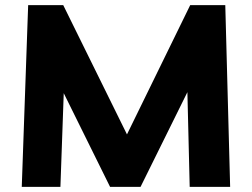

<svg xmlns="http://www.w3.org/2000/svg" viewBox="-20 -730 986 750"><path d="M65 0 90 -710H227L476 -205L723 -710H860L879 0H721L712 -370L529 0H410L229 -366L216 0Z"/></svg>

Font: Livvic
Style: Bold
Weight: 700
Designer: Jacques Le Bailly, Baron von Fonthausen
Version: Version 1.001; ttfautohint (v1.8.2)